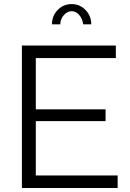

<svg xmlns="http://www.w3.org/2000/svg" viewBox="-20 -937 649 957"><path d="M566.4 -62.3V0H89.1V-710H557.4V-647.7H158.5V-392.1H506.2V-333.2H158.5V-62.3ZM336.9 -881.2Q315.2 -881.2 297.9 -861.3Q280.5 -841.4 280.5 -815.6H239Q239 -857.9 267.4 -887.2Q295.9 -916.6 336.9 -916.6Q377.9 -916.6 406.4 -887.2Q434.9 -857.9 434.9 -815.6H394.4Q391.4 -843.4 374.9 -862.3Q358.4 -881.2 336.9 -881.2Z"/></svg>

Font: Raleway Thin
Style: Regular
Weight: 100
Designer: Matt McInerney, Pablo Impallari, Rodrigo Fuenzalida
Foundry: Matt McInerney, Pablo Impallari, Rodrigo Fuenzalida
Version: Version 4.026